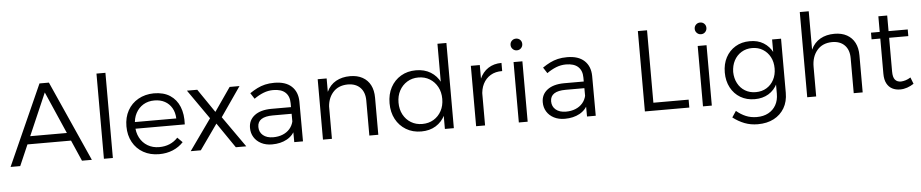

<svg xmlns="http://www.w3.org/2000/svg" viewBox="-48 -1106 7990 1666"><g transform="rotate(-5 3947.5 -273.0)"><path d="M318 -700H400L713 0H627L357 -618L89 0H5ZM143 -251H568V-182H143Z M818 -742H896V0H818Z M1474 -294Q1472 -347 1449.5 -385.5Q1427 -424 1388.5 -445Q1350 -466 1298 -466Q1243 -466 1201.5 -441Q1160 -416 1136 -371Q1112 -326 1112 -266Q1112 -204 1136.5 -157.5Q1161 -111 1205 -85Q1249 -59 1305 -59Q1405 -59 1468 -127L1511 -84Q1473 -43 1419 -20.5Q1365 2 1300 2Q1222 2 1162.5 -31.5Q1103 -65 1070 -125Q1037 -185 1037 -263Q1037 -341 1070 -400.5Q1103 -460 1162.5 -493.5Q1222 -527 1298 -528Q1383 -528 1439 -491.5Q1495 -455 1521.5 -389.5Q1548 -324 1543 -236H1098V-294Z M1587 -526H1677L1817 -321L1959 -526H2045L1868 -270L2058 0H1967L1817 -219L1662 0H1574L1766 -270Z M2311 -247Q2245 -247 2211 -225Q2177 -203 2177 -158Q2177 -113 2209.5 -85.5Q2242 -58 2298 -58Q2344 -58 2381 -73Q2418 -88 2442.5 -116Q2467 -144 2476 -184L2496 -121Q2468 -58 2413 -27.5Q2358 3 2283 3Q2229 3 2188.5 -18Q2148 -39 2126 -75Q2104 -111 2104 -156Q2104 -224 2156 -264Q2208 -304 2301 -305H2488V-247ZM2474 -340Q2474 -400 2438.5 -433Q2403 -466 2333 -466Q2289 -466 2248 -450Q2207 -434 2166 -405L2133 -456Q2167 -479 2199 -495Q2231 -511 2267 -519.5Q2303 -528 2348 -528Q2446 -528 2498 -479.5Q2550 -431 2551 -347L2552 0H2476Z M3130 -305Q3130 -377 3090.5 -417.5Q3051 -458 2981 -458Q2897 -457 2850 -401.5Q2803 -346 2803 -258H2776Q2776 -350 2804 -409.5Q2832 -469 2884.5 -498.5Q2937 -528 3008 -528Q3071 -528 3116 -503Q3161 -478 3184.5 -432.5Q3208 -387 3208 -323V0H3130ZM2726 -526H2804V0H2726Z M3582 -529Q3655 -529 3709 -496Q3763 -463 3792.5 -403.5Q3822 -344 3821 -263Q3822 -182 3792.5 -122Q3763 -62 3709.5 -29Q3656 4 3583 4Q3508 4 3450.5 -30.5Q3393 -65 3361 -125Q3329 -185 3329 -263Q3329 -342 3361 -401.5Q3393 -461 3450 -495Q3507 -529 3582 -529ZM3597 -465Q3542 -465 3499 -438.5Q3456 -412 3431.5 -366.5Q3407 -321 3407 -262Q3407 -203 3431.5 -157.5Q3456 -112 3499 -86Q3542 -60 3597 -60Q3653 -60 3696 -86Q3739 -112 3763.5 -157.5Q3788 -203 3788 -262Q3788 -321 3763.5 -366.5Q3739 -412 3696 -438.5Q3653 -465 3597 -465ZM3788 -742H3866V0H3788Z M4327 -457Q4268 -458 4225.5 -432.5Q4183 -407 4160 -361.5Q4137 -316 4137 -255L4110 -258Q4110 -344 4136 -404Q4162 -464 4211 -496Q4260 -528 4327 -528ZM4060 -526H4138V0H4060Z M4432 -526H4509V0H4432ZM4470 -727Q4492 -727 4506.5 -712.5Q4521 -698 4521 -676Q4521 -655 4506.5 -640Q4492 -625 4470 -625Q4449 -625 4434 -640Q4419 -655 4419 -676Q4419 -698 4434 -712.5Q4449 -727 4470 -727Z M4861 -247Q4795 -247 4761 -225Q4727 -203 4727 -158Q4727 -113 4759.5 -85.5Q4792 -58 4848 -58Q4894 -58 4931 -73Q4968 -88 4992.5 -116Q5017 -144 5026 -184L5046 -121Q5018 -58 4963 -27.5Q4908 3 4833 3Q4779 3 4738.5 -18Q4698 -39 4676 -75Q4654 -111 4654 -156Q4654 -224 4706 -264Q4758 -304 4851 -305H5038V-247ZM5024 -340Q5024 -400 4988.5 -433Q4953 -466 4883 -466Q4839 -466 4798 -450Q4757 -434 4716 -405L4683 -456Q4717 -479 4749 -495Q4781 -511 4817 -519.5Q4853 -528 4898 -528Q4996 -528 5048 -479.5Q5100 -431 5101 -347L5102 0H5026Z M5530 -700H5610V-69H5917V0H5530Z M6036 -526H6113V0H6036ZM6074 -727Q6096 -727 6110.5 -712.5Q6125 -698 6125 -676Q6125 -655 6110.5 -640Q6096 -625 6074 -625Q6053 -625 6038 -640Q6023 -655 6023 -676Q6023 -698 6038 -712.5Q6053 -727 6074 -727Z M6762 -55Q6762 22 6729 78Q6696 134 6637 165Q6578 196 6497 196Q6435 196 6382 175.5Q6329 155 6281 118L6317 64Q6356 97 6399 115Q6442 133 6494 133Q6552 133 6594.5 110Q6637 87 6660.5 45.5Q6684 4 6684 -53V-526H6762ZM6488 -528Q6558 -529 6609 -497.5Q6660 -466 6688.5 -409.5Q6717 -353 6716 -276Q6717 -199 6689 -142Q6661 -85 6610 -54Q6559 -23 6490 -23Q6419 -23 6365 -55Q6311 -87 6280.5 -144.5Q6250 -202 6250 -276Q6250 -350 6280 -406.5Q6310 -463 6364 -495.5Q6418 -528 6488 -528ZM6504 -467Q6452 -467 6411 -442Q6370 -417 6347 -373.5Q6324 -330 6323 -274Q6324 -219 6347 -175.5Q6370 -132 6410.5 -107.5Q6451 -83 6504 -83Q6557 -83 6597.5 -107.5Q6638 -132 6661 -175.5Q6684 -219 6684 -274Q6684 -331 6661 -374Q6638 -417 6597.5 -442Q6557 -467 6504 -467Z M7349 -305Q7349 -377 7309.5 -417.5Q7270 -458 7200 -458Q7116 -457 7069 -401.5Q7022 -346 7022 -258H6995Q6995 -350 7023 -409.5Q7051 -469 7103.5 -498.5Q7156 -528 7227 -528Q7290 -528 7335 -503Q7380 -478 7403.5 -432.5Q7427 -387 7427 -323V0H7349ZM6944 -742H7022V0H6944Z M7697 -158Q7697 -108 7715 -86.5Q7733 -65 7767 -65Q7787 -66 7808 -72.5Q7829 -79 7851 -93L7873 -36Q7846 -18 7815.5 -7.5Q7785 3 7754 3Q7715 3 7685 -12.5Q7655 -28 7637.5 -61Q7620 -94 7620 -146V-646H7697ZM7544 -510H7864V-452H7544Z"/></g></svg>

Font: Alexandria Light
Style: Regular
Weight: 300
Designer: Mohamed Gaber
Foundry: Kief Type Foundry
Version: Version 5.100